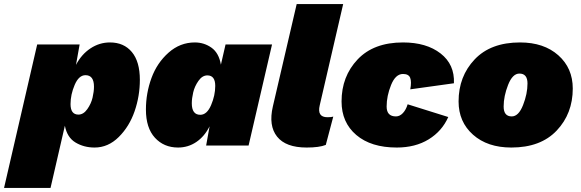

<svg xmlns="http://www.w3.org/2000/svg" viewBox="-88 -720 2873 950"><path d="M456 -510Q525 -510 564.5 -462.5Q604 -415 604 -325Q604 -245 578 -169.5Q552 -94 499.5 -42Q447 10 380 10Q327 10 285.5 -15Q244 -40 233 -98L162 210H-68L96 -500H306L288 -399Q315 -451 359.5 -480.5Q404 -510 456 -510ZM300 -153Q325 -153 344 -180Q363 -207 370 -237Q377 -267 377 -291Q377 -348 335 -348Q302 -348 281.5 -300Q261 -252 261 -205Q261 -153 300 -153Z M793 10Q723 10 678.5 -38.5Q634 -87 634 -178Q634 -259 661.5 -334Q689 -409 746 -459.5Q803 -510 876 -510Q922 -510 958.5 -484Q995 -458 1005 -400L1028 -500H1258L1142 0H932L949 -95Q924 -45 883.5 -17.5Q843 10 793 10ZM903 -152Q936 -152 956.5 -200Q977 -248 977 -295Q977 -347 938 -347Q913 -347 894 -320Q875 -293 868 -263Q861 -233 861 -209Q861 -152 903 -152Z M1429 10Q1326 10 1283 -44Q1240 -98 1262 -193L1380 -700H1610L1494 -199Q1480 -140 1532 -140Q1552 -140 1561 -143L1524 -3Q1492 10 1429 10Z M1875 10Q1748 10 1675 -52Q1602 -114 1602 -218Q1602 -342 1681.5 -426Q1761 -510 1906 -510Q2022 -510 2092 -455.5Q2162 -401 2158 -308L1942 -278Q1949 -316 1941.5 -335Q1934 -354 1906 -354Q1869 -354 1847 -299.5Q1825 -245 1825 -193Q1825 -144 1871 -144Q1890 -144 1905.5 -160.5Q1921 -177 1929 -204L2130 -141Q2099 -71 2033 -30.5Q1967 10 1875 10Z M2442 10Q2324 10 2252.5 -53.5Q2181 -117 2181 -218Q2181 -342 2260.5 -426Q2340 -510 2485 -510Q2603 -510 2674.5 -446.5Q2746 -383 2746 -282Q2746 -158 2666.5 -74Q2587 10 2442 10ZM2444 -144Q2478 -144 2500 -200Q2522 -256 2522 -307Q2522 -356 2482 -356Q2448 -356 2426 -300Q2404 -244 2404 -193Q2404 -144 2444 -144Z"/></svg>

Font: Elaine Sans Black
Style: Italic
Weight: 900
Italic angle: -13°
Designer: Wei Huang
Foundry: Wei Huang
Version: Version 2.001;December 24, 2019;FontCreator 12.0.0.2547 64-b